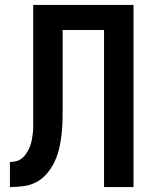

<svg xmlns="http://www.w3.org/2000/svg" viewBox="-20 -755 640 775"><path d="M20 0V-101Q34 -101 47.5 -105Q61 -109 71 -118Q81 -127 88.5 -139Q96 -151 101 -164Q106 -177 108.5 -190.5Q111 -204 112.5 -217.5Q114 -231 114 -245Q114 -259 114 -273Q114 -288 114 -303.5Q114 -319 114 -335V-735H519V0H400V-634H233V-335Q233 -335 233 -334.5Q233 -334 233 -334V-332Q233 -332 233 -332Q233 -332 233 -332V-330Q233 -302 232.5 -273.5Q232 -245 229 -216.5Q226 -188 220 -160.5Q214 -133 202.5 -107Q191 -81 173 -58.5Q155 -36 130.5 -22Q106 -8 77.5 -4Q49 0 20 0Z"/></svg>

Font: Iosevka Custom Extended
Style: Bold
Weight: 700
Width: 7
Monospace: yes
Designer: Belleve Invis
Foundry: Belleve Invis
Version: Version 11.2.4; ttfautohint (v1.8.4)